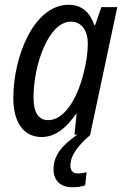

<svg xmlns="http://www.w3.org/2000/svg" viewBox="-20 -566 518 807"><path d="M183 -61C142 -61 121 -92 121 -157C121 -296 185 -475 278 -475C322 -475 349 -439 349 -383C349 -347 344 -306 330 -253C304 -151 250 -61 183 -61ZM305 0C242 44 205 86 205 145C205 193 234 221 284 221C303 221 321 219 338 213L344 158C331 161 318 163 307 163C287 163 276 152 276 130C276 83 313 42 361 0H359L473 -536H406L380 -461H376C360 -511 325 -546 269 -546C122 -546 36 -328 36 -154C36 -48 82 10 155 10C214 10 261 -31 300 -88H302L293 0Z"/></svg>

Font: Noto Sans Display SemiCondensed
Style: Italic
Weight: 400
Width: 4
Italic angle: -12°
Designer: Monotype Design Team
Foundry: Monotype Imaging Inc.
Version: Version 1.900